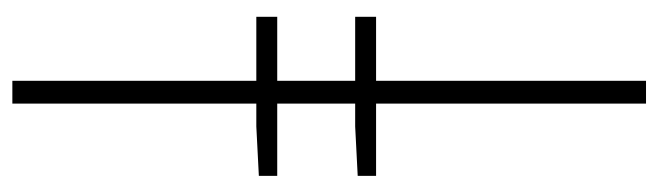

<svg xmlns="http://www.w3.org/2000/svg" viewBox="-388 -402 1040 303"><g transform="rotate(-90 131.5 -250.0)"><path d="M6 -332V-361L84 -365H120V-750H156V-365H257V-332H156V-209H257V-176H156V250H120V-176H6V-205L84 -209H120V-332Z"/></g></svg>

Font: CV Source Sans Light
Style: Regular
Weight: 300
Designer: Paul D. Hunt
Foundry: Adobe Systems Incorporated
Version: Version 3.001